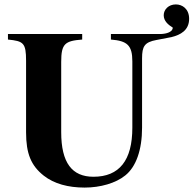

<svg xmlns="http://www.w3.org/2000/svg" viewBox="-20 -830 876 869"><path d="M482 -676V-651C556 -645 579 -625 579 -552V-252C579 -104 520 -30 403 -30C306 -30 257 -93 257 -232V-550C257 -632 274 -645 352 -651V-676H16V-651C86 -644 98 -636 98 -555V-231C98 -134 121 -80 178 -35C225 2 289 19 363 19C434 19 504 -1 547 -36C596 -75 623 -152 623 -252V-566C623 -620 634 -639 688 -649C709 -653 742 -659 756 -662C797 -672 836 -693 836 -745C836 -790 805 -810 776 -810C743 -810 721 -787 721 -761C721 -735 741 -718 762 -705C761 -682 726 -676 704 -676Z"/></svg>

Font: XITS Math
Style: Bold
Weight: 700
Designer: MicroPress Inc., with final additions and corrections provided by Coen Hoffman, Elsevier (retired)
Version: Version 1.302